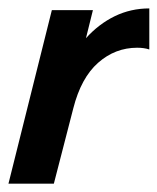

<svg xmlns="http://www.w3.org/2000/svg" viewBox="-21 -441 378 461"><path d="M-0.7 0 103.5 -416.7H202.1L185.4 -349.3Q216 -383.3 254.5 -402.1Q293.1 -420.8 337.5 -420.8V-322.2Q325 -326.4 308.3 -326.4Q255.6 -326.4 214.6 -290.3Q173.6 -254.2 154.9 -180.6L108.3 0Z"/></svg>

Font: Afacad SemiBold
Style: Italic
Weight: 600
Italic angle: -14°
Designer: Kristian Moeller
Foundry: Dicotype
Version: Version 1.000